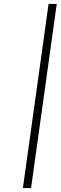

<svg xmlns="http://www.w3.org/2000/svg" viewBox="-20 -720 307 972"><path d="M95.9 232H137.3L267.3 -700H225.9Z"/></svg>

Font: Josefin Slab Thin
Style: Italic
Weight: 100
Italic angle: -12°
Designer: Santiago Orozco
Foundry: Typemade
Version: Version 2.000